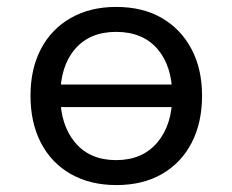

<svg xmlns="http://www.w3.org/2000/svg" viewBox="-20 -525 670 554"><path d="M316 9Q240 9 184 -23Q128 -55 98 -113Q68 -171 68 -249Q68 -326 98 -383.5Q128 -441 184 -473Q240 -505 315 -505Q392 -505 447 -473Q502 -441 532.5 -383.5Q563 -326 563 -249Q563 -171 533 -113Q503 -55 447.5 -23Q392 9 316 9ZM315 -63Q391 -63 434 -114Q477 -165 477 -249Q477 -334 434.5 -383.5Q392 -433 315 -433Q239 -433 196.5 -383.5Q154 -334 154 -249Q154 -165 196.5 -114Q239 -63 315 -63ZM121 -216V-281H510V-216Z"/></svg>

Font: Nunito Sans 7pt
Style: Regular
Weight: 400
Designer: Vernon Adams
Foundry: Vernon Adams
Version: Version 3.101;gftools[0.9.27]